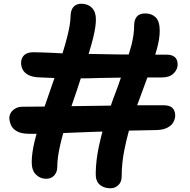

<svg xmlns="http://www.w3.org/2000/svg" viewBox="-20 -837 1017 1029"><path d="M224 121Q194 120 172 98Q150 76 150 32Q150 -14 165 -78Q170 -99 176 -120Q155 -120 136 -120Q95 -120 71.5 -133Q48 -146 39 -166.5Q30 -187 30 -208Q32 -232 52 -248.5Q72 -265 99 -265Q158 -265 219 -266Q236 -315 254 -367Q263 -393 272 -419Q234 -420 197 -422Q155 -423 132.5 -435Q110 -447 101.5 -464.5Q93 -482 93 -499Q93 -525 109 -541Q125 -557 159 -557Q181 -557 203.5 -556Q226 -555 258 -554Q282 -552 315 -551Q331 -602 342 -647Q357 -707 358 -746Q358 -781 372.5 -798.5Q387 -816 414 -817Q451 -817 472.5 -795Q494 -773 494 -734Q494 -693 479 -633Q469 -593 455 -548Q456 -548 458 -548Q529 -546 631 -545Q650 -545 670 -545Q678 -571 685 -597Q699 -654 699 -701Q699 -730 713 -747.5Q727 -765 758 -765Q793 -765 814.5 -744Q836 -723 836 -672Q836 -629 821 -575Q817 -560 812 -544Q842 -544 873 -544Q930 -544 932 -494Q933 -466 911 -444Q889 -422 849 -422Q809 -422 770 -422Q753 -374 734 -324Q725 -298 715 -273Q787 -273 855 -273Q888 -273 903 -259.5Q918 -246 919 -219Q919 -200 909 -182Q899 -164 876.5 -152.5Q854 -141 819 -140Q749 -139 671 -137Q657 -86 647 -36Q632 38 632 109Q632 139 613.5 156Q595 173 569 172Q534 171 513 151.5Q492 132 493 92Q494 24 509 -48Q518 -90 529 -132Q500 -131 470 -130Q392 -127 319 -124Q309 -89 302 -57Q287 9 287 57Q287 86 270 104Q253 122 224 121ZM574 -271Q585 -304 598 -337Q614 -379 628 -421Q566 -420 508 -419Q460 -417 413 -417Q402 -384 391 -350Q376 -308 363 -268Q469 -270 574 -271Z"/></svg>

Font: Shantell Sans Light SemiBold
Style: Regular
Weight: 600
Version: Version 1.008;[ac192a2d6]